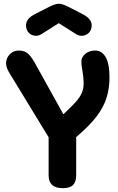

<svg xmlns="http://www.w3.org/2000/svg" viewBox="-20 -975 615 1003"><path d="M308 8Q234 8 234 -59V-258L26 -599Q8 -630 12.5 -655Q17 -680 35.5 -695.5Q54 -711 78 -711Q111 -711 130.5 -691Q150 -671 175 -623L311 -378Q351 -415 374 -440.5Q397 -466 407 -489Q417 -512 417 -540Q417 -568 411 -602Q405 -636 405 -652Q405 -677 426 -694Q447 -711 477 -711Q513 -711 532.5 -675.5Q552 -640 552 -572Q552 -516 537.5 -467Q523 -418 485.5 -368Q448 -318 378 -259V-59Q378 -25 361.5 -8.5Q345 8 308 8ZM338 -939 408 -903Q459 -878 459 -843Q459 -818 443.5 -803Q428 -788 405 -788Q392 -788 377 -797L287 -854L197 -797Q182 -788 169 -788Q146 -788 131 -803Q116 -818 116 -843Q116 -879 166 -903L236 -939Q258 -950 272.5 -953.5Q287 -957 302 -953.5Q317 -950 338 -939Z"/></svg>

Font: Madimi One
Style: Regular
Weight: 400
Designer: Taurai Valerie Mtake, Mirko Velimirovic
Foundry: TaVaTake
Version: Version 1.000; ttfautohint (v1.8.4.7-5d5b)